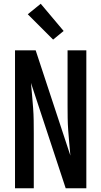

<svg xmlns="http://www.w3.org/2000/svg" viewBox="-20 -1003 540 1023"><path d="M60 0V-735H170L355 -174Q352 -207 349 -240.5Q346 -274 343.5 -307.5Q341 -341 340.5 -374.5Q340 -408 340 -441V-735H440V0H330L145 -561Q148 -528 151 -494.5Q154 -461 156.5 -427.5Q159 -394 159.5 -360.5Q160 -327 160 -294V0ZM263 -792 128 -927 197 -983 319 -838Z"/></svg>

Font: Iosevka Term Curly Semibold
Style: Regular
Weight: 600
Designer: Belleve Invis
Foundry: Belleve Invis
Version: Version 32.3.0